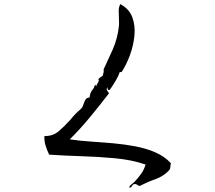

<svg xmlns="http://www.w3.org/2000/svg" viewBox="-20 -841 1040 930"><path d="M808 -50Q805 -40 805 -31.5Q805 -23 798 -15Q770 14 732.5 27Q695 40 656 60Q649 58 645 54.5Q641 51 634 50Q624 51 620 58.5Q616 66 608 69Q605 63 610.5 57.5Q616 52 623 47Q626 44 629 42Q632 40 634 37Q649 21 663.5 1Q678 -19 685 -44Q618 -67 536.5 -74.5Q455 -82 372.5 -84.5Q290 -87 218 -92Q208 -113 201 -135Q194 -157 195 -182Q236 -181 264.5 -205.5Q293 -230 320 -260Q331 -274 343.5 -287Q356 -300 369 -311Q379 -319 383 -332Q387 -345 393 -356.5Q399 -368 414 -369Q416 -392 426.5 -404Q437 -416 440 -431Q443 -430 443.5 -427Q444 -424 447 -424Q447 -428 449 -431.5Q451 -435 453 -438Q456 -443 458 -447.5Q460 -452 456 -456Q460 -463 467 -467Q474 -471 479 -476Q479 -479 479.5 -482Q480 -485 481 -488Q482 -491 482.5 -495Q483 -499 482 -505Q502 -547 525.5 -600Q549 -653 556 -714Q557 -725 556.5 -735.5Q556 -746 556 -756Q555 -774 555 -790.5Q555 -807 563 -821Q606 -798 621 -757Q636 -716 631 -667Q626 -618 608.5 -571.5Q591 -525 569 -492H560Q554 -473 539.5 -448.5Q525 -424 511 -405Q499 -404 501 -418Q495 -412 497.5 -406Q500 -400 504 -395Q507 -391 508 -389Q456 -322 413 -270Q370 -218 318 -166Q364 -159 418 -155.5Q472 -152 528 -147Q584 -142 636.5 -132Q689 -122 733.5 -102.5Q778 -83 808 -50Z"/></svg>

Font: Yuji Mai
Style: Regular
Weight: 400
Designer: Kataoka Yuji
Foundry: Kinuta Font Factory
Version: Version 3.002